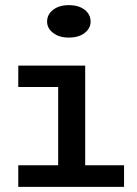

<svg xmlns="http://www.w3.org/2000/svg" viewBox="-20 -726 532 746"><path d="M206 -24V-471H311V-24ZM51 0V-84H462V0ZM51 -388V-471H286V-388ZM247 -580Q210 -580 186.5 -598Q163 -616 163 -642Q163 -670 186.5 -688Q210 -706 247 -706Q286 -706 309 -688Q332 -670 332 -642Q332 -616 309 -598Q286 -580 247 -580Z"/></svg>

Font: BioRhyme SemiExpanded
Style: Regular
Weight: 400
Width: 6
Designer: Aoife Mooney
Foundry: Aoife Mooney Type
Version: Version 1.600;gftools[0.9.33]